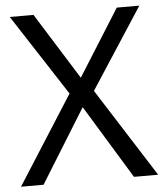

<svg xmlns="http://www.w3.org/2000/svg" viewBox="-52 -760 689 806"><g transform="rotate(-5 293.0 -357.0)"><path d="M582 0 344 -374 565 -714H470L294 -434L119 -714H19L241 -372L4 0H99L291 -310L480 0Z"/></g></svg>

Font: Noto Sans Elbasan
Style: Regular
Weight: 400
Designer: Monotype Design Team
Foundry: Monotype Imaging Inc.
Version: Version 2.004